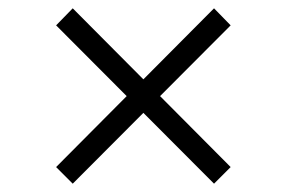

<svg xmlns="http://www.w3.org/2000/svg" viewBox="-20 -538 690 462"><path d="M155 -96 115 -136 495 -518 535 -477ZM495 -96 115 -477 155 -518 535 -136Z"/></svg>

Font: Azeret Mono Thin ExtraLight
Style: Regular
Weight: 250
Version: Version 1.002